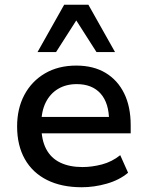

<svg xmlns="http://www.w3.org/2000/svg" viewBox="-20 -779 619 808"><path d="M324 9Q239 9 178 -21.5Q117 -52 84.5 -109.5Q52 -167 52 -247Q52 -322 82.5 -379.5Q113 -437 169 -470Q225 -503 301 -503Q373 -503 424 -472.5Q475 -442 502.5 -386Q530 -330 530 -252V-218H135V-287H456L439 -270Q439 -345 403.5 -385Q368 -425 303 -425Q258 -425 224.5 -405Q191 -385 172.5 -348Q154 -311 154 -259V-249Q154 -191 174 -152.5Q194 -114 233 -95Q272 -76 327 -76Q367 -76 409 -87Q451 -98 486 -126L519 -52Q482 -21 429 -6Q376 9 324 9ZM138 -560 250 -759H352L464 -560H386L301 -693L216 -560Z"/></svg>

Font: Nunito Sans 9pt SemiBold
Style: Regular
Weight: 600
Version: Version 3.101;gftools[0.9.27]